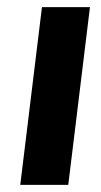

<svg xmlns="http://www.w3.org/2000/svg" viewBox="-20 -520 284 540"><path d="M98 -500H233L172 0H37Z"/></svg>

Font: Haskoy ExtraBold
Style: Italic
Weight: 800
Designer: Ertekin Erdin
Foundry: Ertekin Erdin
Version: Version 2.000; ttfautohint (v1.8.4.7-5d5b)